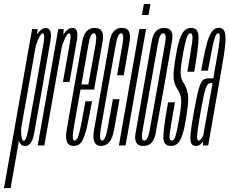

<svg xmlns="http://www.w3.org/2000/svg" viewBox="-96 -750 1182 990"><path d="M-75.5 220H-41.5L94 -545L97.5 -600H69.5ZM33.5 3Q68.5 3 80.2 -63.2Q92 -129.5 122.5 -301Q152.5 -473 164 -539.2Q175.5 -605.5 139.5 -605.5Q118 -605.5 98.8 -577.5Q79.5 -549.5 73.5 -514L84 -492Q88.5 -520 101.8 -549Q115 -578 124.5 -578Q137.5 -578 128.2 -525.5Q119 -473 89 -301Q58.5 -129 48.8 -76.8Q39 -24.5 26 -24.5Q16.5 -24.5 13.8 -54Q11 -83.5 16.5 -112L-2.5 -89Q-9.5 -53 0.8 -25Q11 3 33.5 3Z M228.5 -327.5H262.5Q288.5 -476 300.2 -541Q312 -606 277.5 -606Q254.5 -606 235.2 -577.8Q216 -549.5 209.5 -511.5L220.5 -498Q224.5 -519.5 237.5 -548.8Q250.5 -578 260.5 -578Q273 -578 263.8 -526.2Q254.5 -474.5 228.5 -327.5ZM98.5 0H132.5L228.5 -541.5L232.5 -600H204.5Z M283.5 2.5 288.5 -25Q272 -25 285 -95.5Q297 -166 321.5 -302Q350.5 -465 360.5 -522Q370 -578.5 387.5 -578.5Q406.5 -578.5 397 -522Q386.5 -467 359.5 -314.5H318L313.5 -288.5H390Q391 -295.5 391.5 -301.5Q421.5 -470.5 433.5 -538.5Q445 -606 392.5 -606Q340.5 -606 328 -536Q316 -466 286.5 -302Q263.5 -166.5 248 -81.5Q233 2.5 283.5 2.5ZM288.5 -25 283.5 2.5Q309 2.5 324 -17Q338 -37 352 -93.5Q364.5 -150 378.5 -228H344.5Q333 -165 323 -110.5Q312 -57 305.5 -40.5Q297 -25 288.5 -25Z M425.5 2.5Q477.5 2.5 492.2 -80.5Q507 -163.5 520.5 -238.5H486Q472.5 -165.5 460.2 -95.2Q448 -25 430.5 -25Q412.5 -25 425.2 -95Q438 -165 461.5 -300.5Q491 -463.5 501.2 -521Q511.5 -578.5 528.5 -578.5Q545.5 -578.5 535.5 -521.2Q525.5 -464 507.5 -361.5H542Q560 -465 572.2 -535.8Q584.5 -606.5 532.5 -606.5Q481.5 -606.5 469 -536.2Q456.5 -466 427.5 -300.5Q403.5 -162.5 389 -80Q374.5 2.5 425.5 2.5Z M517 0H551.5L657 -600H622.5ZM646 -729.5 635.5 -672.5H669.5L680 -729.5Z M643.5 2.5Q695 2.5 706.5 -62.2Q718 -127 749.5 -300.5Q779.5 -474 791 -540Q802.5 -606 750.5 -606Q698.5 -606 686.8 -540Q675 -474 644.5 -300.5Q614 -127.5 602.8 -62.5Q591.5 2.5 643.5 2.5ZM647.5 -25Q629.5 -25 639 -76.8Q648.5 -128.5 678.5 -300.5Q709.5 -472.5 718.5 -525.5Q727.5 -578.5 745.5 -578.5Q764.5 -578.5 754.8 -525.8Q745 -473 715.5 -300.5Q685 -129 675.5 -77Q666 -25 647.5 -25Z M786 2.5Q818.5 2.5 834.5 -30.5Q850.5 -63.5 860 -121Q877 -216.5 874.2 -252.5Q871.5 -288.5 853 -319Q838.5 -338 835.8 -365Q833 -392 846.5 -467Q855.5 -517.5 864.2 -548Q873 -578.5 885.5 -578.5Q901 -578.5 895 -534.2Q889 -490 870 -380H905.5Q928.5 -512.5 927.8 -559.2Q927 -606 890.5 -606Q856 -606 839 -568.5Q822 -531 812 -469Q796.5 -381 799.2 -347.5Q802 -314 819.5 -289.5Q837 -261.5 838.5 -233.8Q840 -206 825 -121Q817.5 -79 810 -52Q802.5 -25 790 -25Q774.5 -25 779 -60Q783.5 -95 806 -222.5H770.5Q744 -73 746.5 -35.2Q749 2.5 786 2.5Z M914.5 2.5Q920.5 2.5 926.2 0.5Q932 -1.5 937 -5.2Q942 -9 945.8 -13.2Q949.5 -17.5 951.5 -22.5L950.5 0H977.5L1045 -386Q1061 -474 1065.2 -521.5Q1069.5 -569 1061.8 -587.8Q1054 -606.5 1033 -606.5Q1017 -606.5 1005.2 -596.5Q993.5 -586.5 983 -562.2Q972.5 -538 962.8 -494.8Q953 -451.5 941 -385.5H976Q989.5 -460.5 998.2 -502.5Q1007 -544.5 1014 -561.5Q1021 -578.5 1028.5 -578.5Q1037 -578.5 1037.2 -561.2Q1037.5 -544 1031 -502Q1024.5 -460 1010.5 -386L1004 -346H978.5Q967 -346 958.2 -342Q949.5 -338 942.8 -326.8Q936 -315.5 930 -296Q924 -276.5 917.8 -246Q911.5 -215.5 903.5 -172Q890 -97 886.8 -59.5Q883.5 -22 890.8 -9.8Q898 2.5 914.5 2.5ZM928.5 -25Q922.5 -25 920.8 -36Q919 -47 923.2 -78.8Q927.5 -110.5 938.5 -173Q947 -220 953 -249.5Q959 -279 964.8 -294.5Q970.5 -310 976 -315.8Q981.5 -321.5 988.5 -321.5H1000L952.5 -54Q951 -48.5 947 -41.8Q943 -35 938.2 -30Q933.5 -25 928.5 -25Z"/></svg>

Font: Anybody UltraCondensed ExtraLight
Style: Italic
Weight: 250
Width: 1
Italic angle: -10°
Version: Version 1.113;gftools[0.9.25]